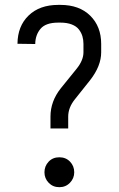

<svg xmlns="http://www.w3.org/2000/svg" viewBox="-20 -716 490 793"><path d="M188.5 -234.4Q188.5 -297.9 231.4 -351.6L295.4 -430.7Q324.7 -466.3 324.7 -500V-534.7Q324.7 -551.8 320.3 -566.4Q315.9 -581.1 305.9 -594.2Q295.9 -607.4 276.4 -615Q256.8 -622.6 229.5 -622.6H220.7Q168.9 -622.6 147.5 -597.2Q126 -571.8 125.5 -534.2L52.2 -535.2Q52.7 -607.9 98.1 -651.9Q143.6 -695.8 220.7 -695.8H229.5Q307.6 -695.8 352.8 -651.1Q397.9 -606.4 397.9 -534.7V-500Q397.9 -443.4 352.1 -384.8L289.1 -305.7Q261.7 -271.5 261.7 -234.4V-185.5H188.5ZM286.6 -4.4Q286.6 20.5 269 38.8Q251.5 57.1 225.1 57.1Q198.7 57.1 181.2 39.1Q163.6 21 163.6 -4.4Q163.6 -29.8 180.7 -48.1Q197.8 -66.4 225.1 -66.4Q252 -66.4 269.3 -48.3Q286.6 -30.3 286.6 -4.4Z"/></svg>

Font: Anka/Coder Narrow
Style: Regular
Weight: 400
Width: 3
Monospace: yes
Version: Version 001.100